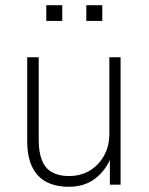

<svg xmlns="http://www.w3.org/2000/svg" viewBox="-20 -706 568 734"><path d="M243 8Q193 8 157.5 -10.5Q122 -29 103 -68Q84 -107 84 -168V-487H128V-171Q128 -124 140.5 -93Q153 -62 179 -47.5Q205 -33 243 -33Q288 -33 322.5 -53.5Q357 -74 377.5 -110.5Q398 -147 398 -194V-487H441V0H400V-106H405Q385 -55 344 -23.5Q303 8 243 8ZM310 -626V-686H371V-626ZM157 -626V-686H218V-626Z"/></svg>

Font: Nunito Sans 10pt SemiCondensed ExtraLight
Style: Regular
Weight: 250
Width: 4
Designer: Vernon Adams
Foundry: Vernon Adams
Version: Version 3.101;gftools[0.9.27]